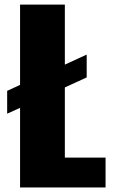

<svg xmlns="http://www.w3.org/2000/svg" viewBox="-20 -830 506 850"><path d="M68.8 0V-352.5L11.7 -326.7V-427.7L68.8 -454.1V-809.6H267.1V-543.9L363.8 -588.4V-487.3L267.1 -442.9V-132.3H447.3V0Z"/></svg>

Font: Oswald
Style: Heavy
Weight: 800
Designer: Vernon Adams
Foundry: Vernon Adams
Version: 3.0; ttfautohint (v0.95) -l 8 -r 50 -G 200 -x 0 -w "G" -W -c